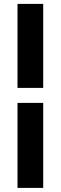

<svg xmlns="http://www.w3.org/2000/svg" viewBox="-20 -730 304 960"><path d="M196 -710.5V-290.5H67.5V-710.5ZM196 -215.5V209.5H67.5V-215.5Z"/></svg>

Font: Anek Kannada
Style: Bold
Weight: 700
Version: Version 1.003